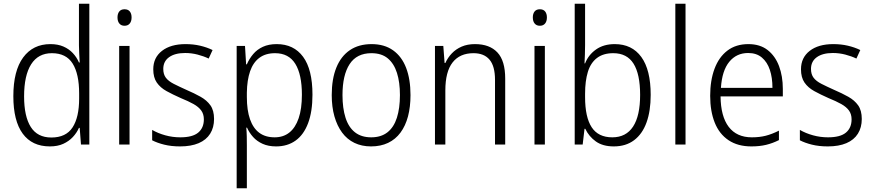

<svg xmlns="http://www.w3.org/2000/svg" viewBox="-20 -780 4711 1036"><path d="M249 10Q153 10 102.5 -59Q52 -128 52 -261Q52 -398 105 -470Q158 -542 252 -542Q292 -542 322 -529Q352 -516 373 -493.5Q394 -471 406 -443H410Q409 -466 407.5 -490.5Q406 -515 406 -535V-760H462V0H417L410 -90H406Q394 -63 373 -40.5Q352 -18 321.5 -4Q291 10 249 10ZM257 -38Q336 -38 371.5 -92.5Q407 -147 407 -248V-276Q407 -381 372 -437Q337 -493 260 -493Q186 -493 148 -433Q110 -373 110 -260Q110 -152 146 -95Q182 -38 257 -38Z M679 -532V0H623V-532ZM652 -730Q671 -730 680.5 -718Q690 -706 690 -686Q690 -665 680 -653Q670 -641 652 -641Q634 -641 624 -653Q614 -665 614 -686Q614 -706 623.5 -718Q633 -730 652 -730Z M1135 -138Q1135 -92 1114 -58.5Q1093 -25 1052 -7.5Q1011 10 952 10Q904 10 866 0.5Q828 -9 801 -23V-79Q832 -61 871.5 -50Q911 -39 953 -39Q1019 -39 1049.5 -64.5Q1080 -90 1080 -136Q1080 -164 1066 -183.5Q1052 -203 1024.5 -218.5Q997 -234 955 -251Q912 -270 878.5 -288.5Q845 -307 826 -334.5Q807 -362 807 -406Q807 -469 854 -505.5Q901 -542 981 -542Q1023 -542 1059.5 -533.5Q1096 -525 1127 -510L1106 -464Q1079 -477 1046 -485.5Q1013 -494 979 -494Q924 -494 892.5 -471.5Q861 -449 861 -408Q861 -379 875 -360.5Q889 -342 917.5 -327.5Q946 -313 986 -295Q1028 -277 1062 -258Q1096 -239 1115.5 -211.5Q1135 -184 1135 -138Z M1473 -542Q1565 -542 1615.5 -473.5Q1666 -405 1666 -269Q1666 -178 1642.5 -115.5Q1619 -53 1575 -21.5Q1531 10 1470 10Q1428 10 1397 -4Q1366 -18 1345.5 -41Q1325 -64 1313 -91H1309Q1311 -69 1311.5 -44Q1312 -19 1312 4V236H1257V-532H1302L1308 -433H1312Q1325 -463 1346 -488Q1367 -513 1398.5 -527.5Q1430 -542 1473 -542ZM1464 -493Q1413 -493 1379.5 -468Q1346 -443 1329.5 -395.5Q1313 -348 1312 -280V-257Q1312 -185 1329 -136.5Q1346 -88 1379 -63.5Q1412 -39 1462 -39Q1509 -39 1541.5 -65Q1574 -91 1591.5 -142Q1609 -193 1609 -269Q1609 -378 1573.5 -435.5Q1538 -493 1464 -493Z M2195 -267Q2195 -203 2181.5 -152Q2168 -101 2141 -64.5Q2114 -28 2074 -9Q2034 10 1982 10Q1932 10 1892.5 -9Q1853 -28 1826 -64.5Q1799 -101 1784.5 -152Q1770 -203 1770 -267Q1770 -354 1795 -415.5Q1820 -477 1868 -509.5Q1916 -542 1985 -542Q2054 -542 2101 -508.5Q2148 -475 2171.5 -413.5Q2195 -352 2195 -267ZM1828 -267Q1828 -196 1844.5 -144.5Q1861 -93 1895.5 -66Q1930 -39 1983 -39Q2036 -39 2070.5 -66Q2105 -93 2121.5 -144.5Q2138 -196 2138 -267Q2138 -336 2122 -386.5Q2106 -437 2072.5 -465Q2039 -493 1984 -493Q1905 -493 1866.5 -434Q1828 -375 1828 -267Z M2543 -542Q2622 -542 2664 -497Q2706 -452 2706 -356V0H2651V-349Q2651 -423 2621.5 -458Q2592 -493 2535 -493Q2461 -493 2422 -443Q2383 -393 2383 -292V0H2327V-532H2372L2379 -440H2383Q2396 -469 2418 -492Q2440 -515 2471 -528.5Q2502 -542 2543 -542Z M2920 -532V0H2864V-532ZM2893 -730Q2912 -730 2921.5 -718Q2931 -706 2931 -686Q2931 -665 2921 -653Q2911 -641 2893 -641Q2875 -641 2865 -653Q2855 -665 2855 -686Q2855 -706 2864.5 -718Q2874 -730 2893 -730Z M3137 -536Q3137 -512 3136 -485Q3135 -458 3134 -438H3137Q3155 -484 3196 -513Q3237 -542 3297 -542Q3390 -542 3440.5 -472.5Q3491 -403 3491 -268Q3491 -181 3468.5 -119Q3446 -57 3401.5 -23.5Q3357 10 3292 10Q3233 10 3195.5 -16.5Q3158 -43 3138 -85H3134L3124 0H3081V-760H3137ZM3289 -493Q3235 -493 3201 -467Q3167 -441 3152 -392Q3137 -343 3137 -274V-256Q3137 -148 3172.5 -93.5Q3208 -39 3284 -39Q3358 -39 3396 -97Q3434 -155 3434 -268Q3434 -380 3398.5 -436.5Q3363 -493 3289 -493Z M3679 0H3624V-760H3679Z M4018 -542Q4081 -542 4122 -510Q4163 -478 4183.5 -423.5Q4204 -369 4204 -300V-260H3868Q3869 -152 3912 -95.5Q3955 -39 4037 -39Q4078 -39 4111.5 -47.5Q4145 -56 4183 -75V-24Q4149 -7 4114 1.5Q4079 10 4034 10Q3961 10 3911 -23.5Q3861 -57 3836.5 -118.5Q3812 -180 3812 -263Q3812 -346 3835.5 -409Q3859 -472 3905 -507Q3951 -542 4018 -542ZM4017 -494Q3954 -494 3915 -446.5Q3876 -399 3870 -306H4148Q4148 -361 4134 -403Q4120 -445 4091 -469.5Q4062 -494 4017 -494Z M4630 -138Q4630 -92 4609 -58.5Q4588 -25 4547 -7.5Q4506 10 4447 10Q4399 10 4361 0.5Q4323 -9 4296 -23V-79Q4327 -61 4366.5 -50Q4406 -39 4448 -39Q4514 -39 4544.5 -64.5Q4575 -90 4575 -136Q4575 -164 4561 -183.5Q4547 -203 4519.5 -218.5Q4492 -234 4450 -251Q4407 -270 4373.5 -288.5Q4340 -307 4321 -334.5Q4302 -362 4302 -406Q4302 -469 4349 -505.5Q4396 -542 4476 -542Q4518 -542 4554.5 -533.5Q4591 -525 4622 -510L4601 -464Q4574 -477 4541 -485.5Q4508 -494 4474 -494Q4419 -494 4387.5 -471.5Q4356 -449 4356 -408Q4356 -379 4370 -360.5Q4384 -342 4412.5 -327.5Q4441 -313 4481 -295Q4523 -277 4557 -258Q4591 -239 4610.5 -211.5Q4630 -184 4630 -138Z"/></svg>

Font: Noto Sans Thai SemiCondensed Light
Style: Regular
Weight: 300
Width: 4
Designer: Monotype Design Team
Foundry: Monotype Imaging Inc.
Version: Version 2.001